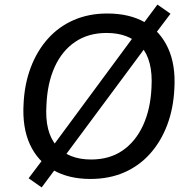

<svg xmlns="http://www.w3.org/2000/svg" viewBox="-20 -773 830 839"><path d="M375 9Q280 9 212 -30Q144 -69 110.5 -142.5Q77 -216 83 -319Q87 -406 114.5 -478.5Q142 -551 189.5 -604Q237 -657 302.5 -685.5Q368 -714 449 -714Q546 -714 613 -675.5Q680 -637 714 -563.5Q748 -490 742 -387Q738 -299 710.5 -226.5Q683 -154 635.5 -101Q588 -48 522.5 -19.5Q457 9 375 9ZM378 -76Q459 -76 516 -115.5Q573 -155 605.5 -226Q638 -297 642 -391Q649 -510 597 -569.5Q545 -629 446 -629Q366 -629 308.5 -590Q251 -551 219 -480.5Q187 -410 183 -315Q175 -195 227.5 -135.5Q280 -76 378 -76ZM162 46 105 6 179 -92 211 -135 564 -613 595 -655 668 -753 725 -713 651 -615 620 -572 266 -95 235 -52Z"/></svg>

Font: Nunito Sans 10pt Medium
Style: Italic
Weight: 500
Italic angle: -9°
Designer: Vernon Adams
Foundry: Vernon Adams
Version: Version 3.101;gftools[0.9.27]